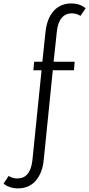

<svg xmlns="http://www.w3.org/2000/svg" viewBox="-81 -815 504 1086"><path d="M21.8 250.5Q52.3 250.5 77.3 239.5Q102.3 228.6 120.7 207.7Q139.1 186.8 150.9 157Q162.7 127.3 166.4 89.1L217.7 -417.7H337.3L341.4 -465.9H222.3L240.5 -635.9Q243.2 -661.8 250 -681.1Q256.8 -700.5 267.7 -713.4Q278.6 -726.4 293 -733Q307.3 -739.5 325 -739.5Q339.5 -739.5 352.3 -735.5Q365 -731.4 374.1 -725L403.2 -768.2Q387.7 -781.8 366.8 -788.6Q345.9 -795.5 321.4 -795.5Q290.9 -795.5 265.9 -784.5Q240.9 -773.6 222.3 -752.7Q203.6 -731.8 192 -702Q180.5 -672.3 176.4 -634.1L158.6 -465.9H112.3L107.7 -417.7H154.1L102.3 91.4Q99.5 117.3 92.7 136.6Q85.9 155.9 75 168.9Q64.1 181.8 49.5 188.2Q35 194.5 17.3 194.5Q3.2 194.5 -9.8 190.5Q-22.7 186.4 -31.8 180L-60.9 223.2Q-45.5 236.8 -24.1 243.6Q-2.7 250.5 21.8 250.5Z"/></svg>

Font: Spartan MB
Style: Regular
Weight: 212
Designer: Matt Bailey, Mirko Velimirovic
Foundry: Matt Bailey
Version: Version 1.005